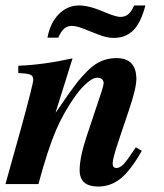

<svg xmlns="http://www.w3.org/2000/svg" viewBox="-26 -675 602 704"><path d="M466 -655H507Q491 -592 463 -564Q435 -536 390 -536Q365 -536 333 -549L274 -572Q253 -580 236 -580Q205 -580 188 -537H148Q158 -591 189.5 -623Q221 -655 264 -655Q302 -655 361 -629Q400 -613 415 -613Q432 -613 443.5 -622Q455 -631 466 -655ZM472 -135 494 -122Q453 -50 416.5 -20.5Q380 9 334 9Q266 9 266 -51Q266 -98 292 -176L347 -341Q354 -364 354 -369Q354 -390 329 -390Q316 -390 296 -373.5Q276 -357 260 -336Q213 -274 181 -201Q149 -128 115 0H-6L51 -204Q96 -368 96 -383Q96 -397 84.5 -401.5Q73 -406 41 -407V-434Q131 -437 240 -461L178 -263H179Q230 -338 252 -366.5Q274 -395 301 -421Q344 -462 401 -462Q474 -462 474 -385Q474 -351 446 -269L411 -165Q387 -94 387 -76Q387 -59 401 -59Q414 -59 428 -74Q442 -89 472 -135Z"/></svg>

Font: STIX MathJax Latin
Style: Bold Italic
Weight: 700
Italic angle: -16.33°
Designer: MicroPress Inc., with final additions and corrections provided by Coen Hoffman, Elsevier (retired)
Version: Version 1.1.1